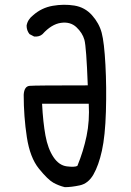

<svg xmlns="http://www.w3.org/2000/svg" viewBox="-20 -782 540 794"><path d="M248 -8Q223 -14 200.5 -26.5Q178 -39 141 -84.5Q104 -130 91 -215Q78 -300 78 -390Q80 -425 102.5 -427Q125 -429 343 -429Q337 -589 329 -617.5Q321 -646 296 -669.5Q271 -693 232 -687.5Q193 -682 156 -641Q143 -629 121 -631L102 -641Q90 -656 90 -676Q94 -701 117 -719Q152 -750 198 -758Q244 -766 287.5 -759Q331 -752 360.5 -719Q390 -686 400.5 -646.5Q411 -607 416 -514Q421 -421 418 -320.5Q415 -220 401.5 -159Q388 -98 366.5 -60.5Q345 -23 310 -15.5Q275 -8 248 -8ZM300 -96Q325 -157 338 -219.5Q351 -282 347 -353H154Q158 -276 168 -221.5Q178 -167 201 -132.5Q224 -98 256.5 -94Q289 -90 300 -96Z"/></svg>

Font: Kosefont JP
Style: Regular
Weight: 400
Designer: Nozomi Seto 瀬戸のぞみ
Version: Version 3.00;June 19, 2020